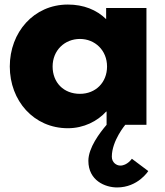

<svg xmlns="http://www.w3.org/2000/svg" viewBox="-20 -548 723 843"><path d="M368 158C368 245 442 275 494 275C586 275 631 203 631 203L559 149C559 149 539 179 508 179C491 179 471 165 471 140C471 70 530 0 530 0H623V-513H446V-464C404 -505 347 -528 278 -528C128 -528 23 -406 23 -256C23 -106 128 15 278 15C348 15 408 -16 446 -58H448V0C418 35 368 101 368 158ZM211 -256C211 -327 264 -377 331 -377C397 -377 450 -327 450 -256C450 -186 400 -136 331 -136C259 -136 211 -186 211 -256Z"/></svg>

Font: Hussar Techniczny
Style: Bold 
Weight: 700
Foundry: Cannot Into Space Fonts
Version: Version 0.77